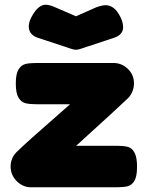

<svg xmlns="http://www.w3.org/2000/svg" viewBox="-20 -794 626 814"><path d="M102 -682Q102 -700 113 -721Q141 -774 174 -774Q183 -774 192.5 -771Q202 -768 205 -767L302 -725L388 -763Q413 -772 428 -772Q466 -772 491 -721Q502 -698 502 -679Q502 -647 464 -634L325 -588Q322 -587 315 -585Q308 -583 302 -583Q296 -583 289 -585Q282 -587 279 -588L140 -634Q124 -639 113 -651Q102 -663 102 -682ZM561 -87Q561 -46 550 -27.5Q539 -9 521.5 -4.5Q504 0 473 0H112Q77 0 51 -26Q25 -52 25 -88Q25 -124 51 -150Q96 -194 226 -307L277 -352H136Q105 -352 87.5 -356.5Q70 -361 58.5 -380Q47 -399 47 -440Q47 -481 58.5 -499.5Q70 -518 87.5 -522.5Q105 -527 136 -527H461Q496 -527 522 -502Q548 -477 548 -441Q548 -423 541.5 -406.5Q535 -390 523 -378Q488 -344 303 -176H474Q504 -176 521.5 -171.5Q539 -167 550 -147.5Q561 -128 561 -87Z"/></svg>

Font: Fredoka One
Style: Regular
Weight: 400
Designer: Milena B. Brandão, Ben Nathan
Version: Version 2.000; ttfautohint (v1.5.33-1714) -l 8 -r 50 -G 200 